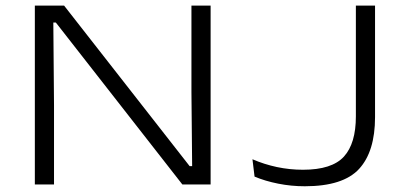

<svg xmlns="http://www.w3.org/2000/svg" viewBox="-20 -659 1459 686"><path d="M209 -639 657.5 -65.5H666.5L664 -330V-639H732.5V0H631.5L179.5 -578.5H170.5L173 -283.5V0H104.5V-639ZM1069 6.5Q1020.5 6.5 974 -2.8Q927.5 -12 889.5 -28L882 -90Q923.5 -72 969.2 -62.2Q1015 -52.5 1062.5 -52.5Q1166 -52.5 1208.8 -99.5Q1251.5 -146.5 1251.5 -243V-639H1320V-240.5Q1320 -117.5 1263 -55.5Q1206 6.5 1069 6.5Z"/></svg>

Font: Anek Latin Expanded Light
Style: Regular
Weight: 300
Width: 7
Designer: Yesha Goshar
Foundry: Ek Type
Version: Version 1.003